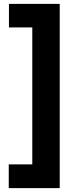

<svg xmlns="http://www.w3.org/2000/svg" viewBox="-20 -820 394 987"><path d="M287 147V-800H26V-679H146V25H25V147Z"/></svg>

Font: Arthouse Owned
Style: Bold
Weight: 700
Designer: Jeremy Tribby
Foundry: Tribby Type
Version: Version 1.000;PS 001.000;hotconv 1.0.88;makeotf.lib2.5.64775